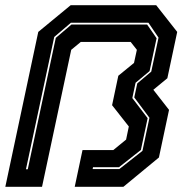

<svg xmlns="http://www.w3.org/2000/svg" viewBox="-40 -720 712 740"><path d="M-19.5 0 107.5 -597 232.5 -700H562L643 -597L605 -418.5L551 -374L611.5 -296.5L572.5 -113L435.5 0H248L278 -141.5H396.5L446 -182L456.5 -232.5L392 -314.5L416 -428L476.5 -477.5L487.5 -528L463.5 -558.5H271.5L234.5 -528L122 0ZM60 -67.5H67L175 -574L235.5 -625.5H527L563.5 -572.5L536.5 -446L482.5 -401L470 -342L529 -264.5L503 -142L418.5 -75.5H318.5L317 -68.5H420L509 -138.5L536 -266L477.5 -344.5L489 -398.5L543 -444L571 -575L532 -632.5H233.5L169 -577.5Z"/></svg>

Font: Tourney ExtraBold
Style: Italic
Weight: 800
Italic angle: -12°
Version: Version 1.015